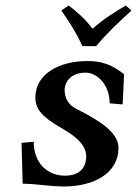

<svg xmlns="http://www.w3.org/2000/svg" viewBox="-20 -665 496 695"><path d="M212 10C320 10 409 -38 409 -130C409 -186 338.8 -229.6 256 -271C230 -284 214 -308 214 -338C214 -374 242 -402 290 -402C332 -402 377 -358 377 -291L424 -287L429 -396C385 -432 347 -444 296 -444C195 -444 108 -398 108 -312C108 -269 134 -241 200 -203C241.9 -178.9 292 -146 292 -99C292 -46 254 -29 216 -29C150 -29 102 -76 102 -152L58 -148L62 0C109 0 160 10 212 10ZM328 -498C367 -545 412 -587 456 -627L435 -645C390 -618 356 -597 315 -561C286 -599 263 -618 229 -645L202 -627C229 -588 258 -544 278 -498Z"/></svg>

Font: Linux Libertine O
Style: Bold Italic
Weight: 700
Italic angle: -11.5°
Designer: Philipp H. Poll
Foundry: Philipp H. Poll
Version: Version 4.1.0